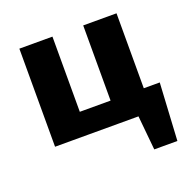

<svg xmlns="http://www.w3.org/2000/svg" viewBox="-107 -528 772 780"><g transform="rotate(-20 279.5 -138.0)"><path d="M332 0V-424H476V0ZM128 0V-99H406V0ZM56 0V-424H199V0ZM403 0V-100H545L485 0ZM431 148 407 -100H545L531 148Z"/></g></svg>

Font: Ysabeau ExtraBold
Style: Regular
Weight: 800
Designer: Christian Thalmann (Catharsis Fonts)
Version: Version 2.002